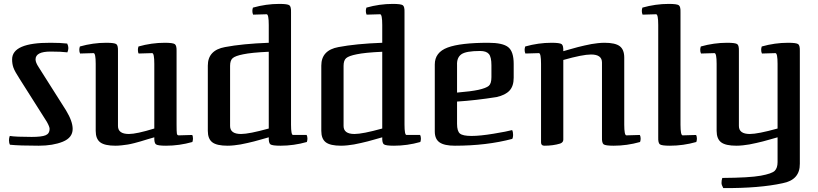

<svg xmlns="http://www.w3.org/2000/svg" viewBox="-20 -733 4187 983"><path d="M31 8Q26 -1 26 -15Q26 -26 30 -37Q60 -32 142 -32Q193 -32 213.5 -40.5Q234 -49 234 -73Q234 -84 220 -109L80 -330Q56 -367 49 -386Q42 -405 42 -429Q42 -515 239 -514Q289 -514 324 -510Q330 -498 330 -487Q330 -477 325 -465Q294 -469 239 -469Q162 -469 162 -429Q162 -413 178 -389L318 -168Q352 -112 352 -73Q352 -28 301.5 -7.5Q251 13 178 13Q79 13 31 8Z M965 -6Q898 13 830 13Q788 13 778.5 6Q769 -1 770 -30Q762 -28 735.5 -20Q709 -12 699.5 -9Q690 -6 668.5 -0.5Q647 5 634 7Q621 9 603.5 11Q586 13 571 13Q516 13 493 -4.5Q470 -22 470 -63V-406Q470 -461 459 -461L390 -459Q386 -467 386 -478Q386 -486 389 -495Q456 -514 524 -514Q566 -514 575.5 -507Q585 -500 584 -471V-88Q584 -47 640 -47Q679 -47 770 -75V-406Q770 -461 759 -461L690 -459Q686 -465 686 -478Q686 -486 689 -495Q756 -514 824 -514Q865 -514 875 -507Q885 -500 884 -471V-95Q884 -59 885.5 -49.5Q887 -40 895 -40L964 -42Q968 -36 968 -23Q968 -16 965 -6Z M1551 -6Q1484 13 1416 13Q1374 13 1364.5 6Q1355 -1 1356 -30Q1345 -27 1319 -19.5Q1293 -12 1281 -9Q1269 -6 1247.5 -1Q1226 4 1211.5 6.5Q1197 9 1179 11Q1161 13 1145 13Q1090 13 1067 -4.5Q1044 -22 1044 -63V-397Q1044 -476 1132 -492Q1221 -509 1356 -514V-605Q1356 -660 1345 -660L1276 -658Q1272 -666 1272 -677Q1272 -685 1275 -694Q1342 -713 1410 -713Q1452 -713 1461.5 -706Q1471 -699 1470 -670V-95Q1470 -42 1480 -42H1550Q1554 -34 1554 -23Q1554 -15 1551 -6ZM1356 -75V-468Q1267 -464 1225 -455Q1185 -447 1171.5 -435.5Q1158 -424 1158 -396V-88Q1158 -47 1214 -47Q1255 -47 1356 -75Z M2132 -6Q2065 13 1997 13Q1955 13 1945.5 6Q1936 -1 1937 -30Q1926 -27 1900 -19.5Q1874 -12 1862 -9Q1850 -6 1828.5 -1Q1807 4 1792.5 6.5Q1778 9 1760 11Q1742 13 1726 13Q1671 13 1648 -4.5Q1625 -22 1625 -63V-397Q1625 -476 1713 -492Q1802 -509 1937 -514V-605Q1937 -660 1926 -660L1857 -658Q1853 -666 1853 -677Q1853 -685 1856 -694Q1923 -713 1991 -713Q2033 -713 2042.5 -706Q2052 -699 2051 -670V-95Q2051 -42 2061 -42H2131Q2135 -34 2135 -23Q2135 -15 2132 -6ZM1937 -75V-468Q1848 -464 1806 -455Q1766 -447 1752.5 -435.5Q1739 -424 1739 -396V-88Q1739 -47 1795 -47Q1836 -47 1937 -75Z M2602 -67Q2607 -58 2607 -42Q2607 -30 2603 -22Q2471 13 2309 13Q2255 13 2230.5 -4Q2206 -21 2206 -60V-403Q2206 -465 2271.5 -489.5Q2337 -514 2480 -514Q2554 -514 2582 -491.5Q2610 -469 2610 -406V-335Q2610 -292 2588.5 -269Q2567 -246 2522 -236Q2415 -219 2320 -213V-99Q2320 -61 2335 -49Q2350 -37 2394 -37Q2438 -37 2507.5 -48.5Q2577 -60 2602 -67ZM2320 -399V-259Q2392 -265 2429 -273Q2469 -282 2482.5 -293.5Q2496 -305 2496 -338V-399Q2496 -441 2483 -456.5Q2470 -472 2438 -472Q2366 -472 2342 -455Q2318 -438 2320 -399Z M2864 -426V-18Q2864 -4 2848 2Q2812 13 2767 13Q2750 13 2750 -4V-406Q2750 -461 2739 -461L2670 -459Q2666 -467 2666 -478Q2666 -486 2669 -495Q2736 -514 2804 -514Q2846 -514 2855.5 -507Q2865 -500 2864 -471Q2875 -474 2901 -481.5Q2927 -489 2939 -492Q2951 -495 2972.5 -500Q2994 -505 3008.5 -507.5Q3023 -510 3041 -512Q3059 -514 3075 -514Q3130 -514 3153 -496.5Q3176 -479 3176 -438V-95Q3176 -40 3187 -40L3256 -42Q3260 -34 3260 -23Q3260 -15 3257 -6Q3190 13 3122 13Q3080 13 3070.5 6Q3061 -1 3062 -30V-413Q3062 -454 3006 -454Q2963 -454 2864 -426Z M3545 -6Q3478 13 3410 13Q3368 13 3358.5 6Q3349 -1 3350 -30V-605Q3350 -660 3339 -660L3270 -658Q3266 -666 3266 -677Q3266 -685 3269 -694Q3336 -713 3404 -713Q3446 -713 3455.5 -706Q3465 -699 3464 -670V-95Q3464 -40 3475 -40L3544 -42Q3548 -34 3548 -23Q3548 -15 3545 -6Z M3961 97V-30Q3950 -27 3924 -19.5Q3898 -12 3886 -9Q3874 -6 3852.5 -1Q3831 4 3816.5 6.5Q3802 9 3784 11Q3766 13 3750 13Q3695 13 3672 -4.5Q3649 -22 3649 -63V-406Q3649 -461 3638 -461L3569 -459Q3565 -467 3565 -478Q3565 -486 3568 -495Q3635 -514 3703 -514Q3745 -514 3754.5 -507Q3764 -500 3763 -471V-88Q3763 -47 3819 -47Q3860 -47 3961 -75V-406Q3961 -461 3950 -461L3881 -459Q3877 -467 3877 -478Q3877 -486 3880 -495Q3947 -514 4015 -514Q4057 -514 4066.5 -507Q4076 -500 4075 -471V105Q4076 188 3987 205Q3869 231 3683 230Q3674 214 3674 204Q3674 189 3678 178Q3818 177 3875 166.5Q3932 156 3946.5 141.5Q3961 127 3961 97Z"/></svg>

Font: Federant
Style: Medium
Weight: 500
Designer: Cyreal (www.cyreal.org)
Foundry: Cyreal (www.cyreal.org)
Version: Version 1.010